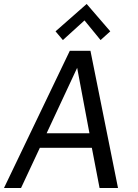

<svg xmlns="http://www.w3.org/2000/svg" viewBox="-88 -948 697 968"><path d="M349 -928 192 -790 229 -746 338 -845 419 -746 468 -790ZM301 -606 363 -276H147ZM507 0 368 -692H264L-68 0H18L113 -203H375L414 0Z"/></svg>

Font: Cantarell
Style: Oblique
Weight: 400
Italic angle: -8°
Designer: Dave Crossland
Version: Version 0.024